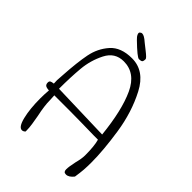

<svg xmlns="http://www.w3.org/2000/svg" viewBox="-259 -1019 1133 1133"><g transform="rotate(45 308.0 -452.5)"><path d="M489 -22Q489 -44 499 -90Q510 -132 510 -159Q510 -237 498 -278H467Q426 -278 360 -280L266 -281H131L133 -242Q133 -196 148 -127Q153 -99 157.5 -70.5Q162 -42 162 -19V-10Q152 0 141 0Q115 0 100 -61.5Q85 -123 85 -210Q85 -245 88 -279Q66 -280 58 -286.5Q50 -293 50 -307Q50 -318 56.5 -322Q63 -326 80 -328L79 -355L82 -401Q89 -514 103 -585Q117 -656 163 -708Q209 -760 301 -760Q406 -760 465 -647Q524 -534 545 -395Q566 -256 566 -156Q566 -120 564 -93.5Q562 -67 556 -28Q533 1 510 1Q498 1 493.5 -5Q489 -11 489 -22ZM279 -713Q206 -713 171.5 -645.5Q137 -578 130 -501Q123 -424 123 -328L494 -317Q475 -502 426 -607.5Q377 -713 279 -713ZM245 -856Q230 -870 225 -882Q220 -894 225 -899Q232 -906 240 -906Q257 -906 287 -879Q289 -877 325 -849Q361 -821 361 -813Q361 -795 355 -790Q349 -785 333 -785Q318 -785 245 -856Z"/></g></svg>

Font: Indie Flower
Style: Regular
Weight: 400
Designer: Kimberly Geswein
Foundry: Kimberly Geswein
Version: Version 2.000